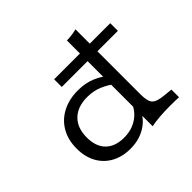

<svg xmlns="http://www.w3.org/2000/svg" viewBox="-155 -811 1001 1001"><g transform="rotate(-45 346.0 -310.0)"><path d="M279.8 11.3Q219.4 11.3 174.6 -13.3Q129.8 -37.9 105.2 -82.7Q80.6 -127.4 80.6 -187.9Q80.6 -251.6 107.7 -298.8Q134.7 -346 184.3 -372.2Q233.9 -398.4 300 -398.4Q354.8 -398.4 397.6 -380.2Q440.3 -362.1 465.3 -337.9L454 -287.9Q432.3 -306.5 394.4 -323Q356.5 -339.5 309.7 -339.5Q238.7 -339.5 198.8 -300.8Q158.9 -262.1 158.9 -191.1Q158.9 -125 194.8 -89.1Q230.6 -53.2 296.8 -53.2Q351.6 -53.2 393.1 -80.2Q434.7 -107.3 452.4 -154L458.9 -95.2Q437.9 -46 389.9 -17.3Q341.9 11.3 279.8 11.3ZM443.5 0V-206.5H516.1V-150.8Q516.1 -101.6 532.3 -83.9Q548.4 -66.1 598.4 -61.3L647.6 -56.5V0Q636.3 -0.8 619.8 -1.2Q603.2 -1.6 582.3 -1.6Q543.5 -1.6 506.9 1.2Q470.2 4 443.5 9.7ZM443.5 -206.5V-622.6Q465.3 -623.4 483.5 -625.8Q501.6 -628.2 516.1 -632.3V-206.5ZM253.2 -470.2V-526.6H666.9V-470.2Z"/></g></svg>

Font: Playfair 5pt SemiExpanded Light
Style: Regular
Weight: 300
Width: 6
Designer: Claus Eggers Sørensen
Foundry: Claus Eggers Sørensen
Version: Version 2.203